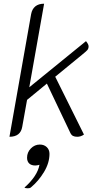

<svg xmlns="http://www.w3.org/2000/svg" viewBox="-20 -729 566 1036"><path d="M422 -433 278 -315 433 -3Q416 9 397 9Q383 9 374 4.5Q365 0 359 -13L233 -278L126 -190L100 -45Q91 9 31 9L148 -653Q153 -680 170.5 -694.5Q188 -709 218 -709L138 -258L444 -507Q458 -490 458 -479Q458 -466 450.5 -458Q443 -450 422 -433ZM193 160Q190 161 183.5 162.5Q177 164 171 164Q149 164 137.5 153Q126 142 126 122Q126 93 146.5 72Q167 51 195 51Q218 51 232.5 65Q247 79 247 101Q247 150 217.5 199Q188 248 147 282Q142 287 130 287Q117 287 112 283Q182 221 193 160Z"/></svg>

Font: K2D ExtraLight
Style: Italic
Weight: 275
Italic angle: -10°
Designer: Katatrad Aksorn Co.,Ltd.
Foundry: Cadson Demak Co.,Ltd.
Version: Version 1.000; ttfautohint (v1.6)